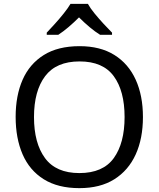

<svg xmlns="http://www.w3.org/2000/svg" viewBox="-20 -964 821 994"><path d="M720 -358Q720 -247 682.5 -164.5Q645 -82 572 -36Q499 10 391 10Q280 10 206.5 -36Q133 -82 97 -165Q61 -248 61 -359Q61 -469 97 -551Q133 -633 206.5 -679Q280 -725 392 -725Q499 -725 572 -679.5Q645 -634 682.5 -551.5Q720 -469 720 -358ZM156 -358Q156 -223 213 -145.5Q270 -68 391 -68Q513 -68 569 -145.5Q625 -223 625 -358Q625 -493 569 -569.5Q513 -646 392 -646Q271 -646 213.5 -569.5Q156 -493 156 -358ZM435 -944Q447 -922 469.5 -894.5Q492 -867 516.5 -840.5Q541 -814 560 -795V-784H498Q472 -800 444 -823.5Q416 -847 389 -874Q362 -847 335 -824Q308 -801 282 -784H222V-795Q241 -815 264.5 -841Q288 -867 310 -894.5Q332 -922 345 -944Z"/></svg>

Font: Noto Sans Linear A
Style: Regular
Weight: 400
Designer: Monotype Design Team
Foundry: Monotype Imaging Inc.
Version: Version 2.002; ttfautohint (v1.8.4.7-5d5b)